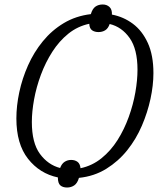

<svg xmlns="http://www.w3.org/2000/svg" viewBox="-20 -785 725 856"><path d="M279 51Q260 51 249 41.5Q238 32 238 6Q157 -11 105 -77Q53 -143 53 -257Q53 -313 66 -374Q79 -435 105 -493.5Q131 -552 171 -601Q211 -650 264.5 -682Q318 -714 385 -722Q392 -746 405.5 -755.5Q419 -765 438 -765Q456 -765 468 -754Q480 -743 479 -720Q531 -710 572.5 -679Q614 -648 639 -593.5Q664 -539 664 -459Q664 -405 651 -344.5Q638 -284 612.5 -224.5Q587 -165 547.5 -115.5Q508 -66 454 -32.5Q400 1 332 8Q325 32 311 41.5Q297 51 279 51ZM248 -36Q255 -55 268 -63.5Q281 -72 297 -72Q314 -72 325.5 -63.5Q337 -55 339 -35Q391 -46 432.5 -79.5Q474 -113 504 -160.5Q534 -208 554 -263.5Q574 -319 583.5 -373.5Q593 -428 593 -474Q593 -566 558 -615.5Q523 -665 469 -678Q462 -658 449 -650Q436 -642 419 -642Q402 -642 390.5 -650Q379 -658 378 -679Q326 -668 285 -635Q244 -602 213.5 -554.5Q183 -507 162.5 -452Q142 -397 132 -342Q122 -287 122 -241Q122 -148 158 -99Q194 -50 248 -36Z"/></svg>

Font: Noto Serif SemiCondensed Light
Style: Italic
Weight: 300
Width: 4
Italic angle: -12°
Designer: Monotype Design Team
Foundry: Monotype Imaging Inc.
Version: Version 2.013; ttfautohint (v1.8.4.7-5d5b)